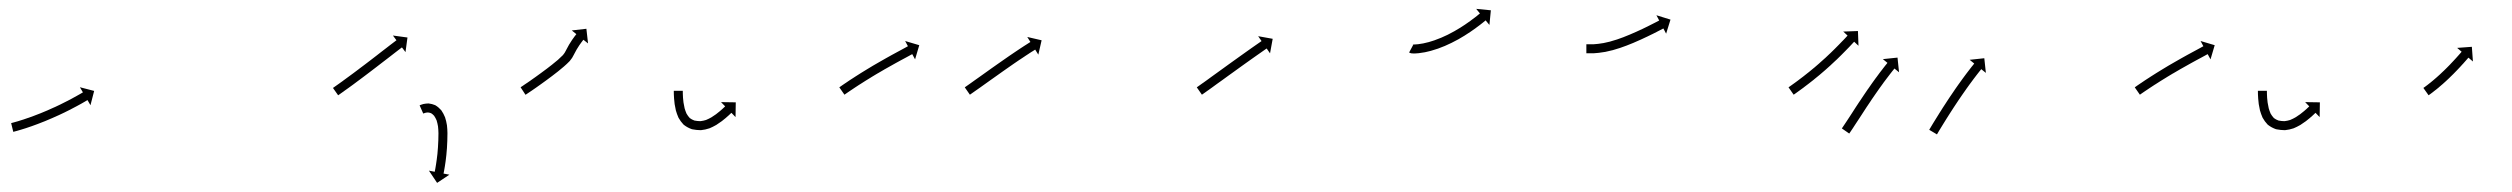

<svg xmlns="http://www.w3.org/2000/svg" viewBox="-20 -279 5586 427"><path d="M6.6 -5.7C6 -5.5 5.4 -5.4 4.8 -5.2L9.5 14.2C10.1 14 10.8 13.9 11.5 13.7C11.5 13.7 11.5 13.7 11.5 13.7C11.5 13.7 11.5 13.7 11.5 13.7C13.4 13.2 15.2 12.7 17.1 12.2C17.1 12.2 17.1 12.2 17.1 12.2C17.2 12.2 17.2 12.2 17.2 12.2C20 11.4 22.9 10.6 25.7 9.7C25.7 9.7 25.7 9.7 25.7 9.7C25.8 9.7 25.8 9.7 25.8 9.7C29.4 8.6 33.1 7.5 36.7 6.3C36.7 6.3 36.8 6.3 36.8 6.3C36.8 6.3 36.8 6.3 36.8 6.3C41.1 4.9 45.4 3.4 49.7 1.9C49.7 1.9 49.7 1.9 49.7 1.9C49.7 1.9 49.8 1.9 49.8 1.9C54.5 0.2 59.2 -1.5 64 -3.3C64 -3.3 64 -3.3 64 -3.3C64 -3.3 64 -3.3 64 -3.3C69.1 -5.2 74.1 -7.2 79.1 -9.2C79.1 -9.2 79.1 -9.2 79.1 -9.2C79.1 -9.2 79.2 -9.2 79.2 -9.2C84.3 -11.3 89.4 -13.5 94.5 -15.7C94.5 -15.7 94.6 -15.7 94.6 -15.7C94.6 -15.7 94.6 -15.7 94.6 -15.7C99.7 -17.9 104.8 -20.2 109.8 -22.5C109.8 -22.5 109.9 -22.5 109.9 -22.5C109.9 -22.5 109.9 -22.5 109.9 -22.5C114.8 -24.8 119.7 -27.1 124.5 -29.4C124.5 -29.4 124.5 -29.5 124.5 -29.5C124.5 -29.5 124.6 -29.5 124.6 -29.5C129.1 -31.7 133.6 -34 138.1 -36.2C138.1 -36.2 138.1 -36.3 138.1 -36.3C138.1 -36.3 138.1 -36.3 138.1 -36.3C142.1 -38.4 146.1 -40.5 150.1 -42.6C150.1 -42.6 150.1 -42.6 150.1 -42.6C150.1 -42.6 150.1 -42.6 150.1 -42.6C153.5 -44.4 156.8 -46.3 160.2 -48.1C160.2 -48.1 160.2 -48.1 160.2 -48.1C160.2 -48.1 160.2 -48.1 160.2 -48.1C162.8 -49.6 165.3 -51 167.9 -52.5L167.9 -52.5L167.9 -52.5C169.5 -53.5 171.2 -54.4 172.8 -55.4L172.8 -55.4L172.8 -55.4C173.4 -55.7 174 -56 174.6 -56.4L181.2 -45L189.4 -76.8L157.7 -85L164.4 -73.6C163.8 -73.3 163.3 -72.9 162.7 -72.6L162.7 -72.6L162.7 -72.6C161.1 -71.7 159.5 -70.8 157.9 -69.8L157.9 -69.8L157.9 -69.8C155.4 -68.4 152.9 -67 150.4 -65.6C150.4 -65.6 150.4 -65.6 150.4 -65.6C150.4 -65.6 150.4 -65.6 150.4 -65.6C147.2 -63.8 143.9 -62 140.6 -60.2C140.6 -60.2 140.6 -60.2 140.6 -60.2C140.6 -60.2 140.7 -60.2 140.7 -60.2C136.8 -58.1 132.8 -56.1 128.9 -54C128.9 -54 128.9 -54 128.9 -54C129 -54.1 129 -54.1 129 -54.1C124.6 -51.8 120.1 -49.6 115.7 -47.4C115.7 -47.4 115.7 -47.4 115.7 -47.4C115.8 -47.4 115.8 -47.4 115.8 -47.4C111 -45.1 106.3 -42.9 101.5 -40.6C101.5 -40.6 101.5 -40.7 101.5 -40.7C101.5 -40.7 101.5 -40.7 101.5 -40.7C96.6 -38.4 91.6 -36.2 86.6 -34C86.6 -34 86.6 -34 86.6 -34C86.6 -34 86.7 -34 86.7 -34C81.7 -31.9 76.6 -29.8 71.6 -27.7C71.6 -27.7 71.6 -27.7 71.6 -27.7C71.6 -27.7 71.7 -27.7 71.7 -27.7C66.8 -25.8 61.8 -23.9 56.9 -22C56.9 -22 56.9 -22 56.9 -22C57 -22 57 -22 57 -22C52.4 -20.3 47.7 -18.6 43.1 -16.9C43.1 -16.9 43.1 -16.9 43.1 -17C43.1 -17 43.1 -17 43.1 -17C39 -15.5 34.8 -14.1 30.6 -12.7C30.6 -12.7 30.6 -12.7 30.6 -12.7C30.6 -12.7 30.7 -12.8 30.7 -12.8C27.1 -11.6 23.5 -10.5 20 -9.4C20 -9.4 20 -9.4 20 -9.4C20 -9.4 20 -9.4 20 -9.4C17.3 -8.6 14.6 -7.8 11.8 -7.1C11.8 -7.1 11.8 -7.1 11.8 -7.1C11.8 -7.1 11.9 -7.1 11.9 -7.1C10.1 -6.6 8.3 -6.1 6.6 -5.7C6.6 -5.7 6.6 -5.7 6.6 -5.7C6.6 -5.7 6.6 -5.7 6.6 -5.7Z M722.2 -84.6C721.6 -84.2 721.1 -83.8 720.5 -83.4L732 -67.1C732.6 -67.4 733.1 -67.8 733.7 -68.2C735.2 -69.3 736.7 -70.4 738.3 -71.5L738.3 -71.5L738.3 -71.5C740.7 -73.2 743.1 -74.9 745.4 -76.5L745.4 -76.6L745.4 -76.6C748.5 -78.8 751.6 -81 754.7 -83.2L754.7 -83.2L754.7 -83.2C758.3 -85.8 761.9 -88.5 765.6 -91.1L765.6 -91.1L765.6 -91.1C769.6 -94.1 773.6 -97.1 777.6 -100.1L777.6 -100.1L777.7 -100.1C781.9 -103.3 786.2 -106.5 790.5 -109.7L790.5 -109.7L790.5 -109.7C794.9 -113 799.3 -116.3 803.7 -119.7L803.7 -119.7L803.7 -119.7C808.1 -123 812.5 -126.4 816.8 -129.7L816.8 -129.7L816.8 -129.7C821.1 -133 825.3 -136.2 829.5 -139.5C833.5 -142.5 837.4 -145.6 841.4 -148.6C844.9 -151.4 848.4 -154.1 852 -156.8C855 -159.1 857.9 -161.4 860.9 -163.7C863.2 -165.5 865.5 -167.3 867.8 -169C869.3 -170.2 870.8 -171.3 872.3 -172.4C872.8 -172.8 873.3 -173.2 873.9 -173.6L881.8 -163.1L886.2 -195.6L853.8 -200L861.7 -189.5C861.2 -189.1 860.7 -188.7 860.2 -188.3C858.7 -187.2 857.2 -186 855.7 -184.9C853.4 -183.1 851 -181.4 848.7 -179.6C845.7 -177.3 842.7 -175 839.8 -172.7C836.2 -169.9 832.7 -167.2 829.1 -164.5C825.2 -161.4 821.3 -158.4 817.3 -155.3C813.1 -152.1 808.9 -148.8 804.7 -145.6L804.7 -145.6L804.7 -145.6C800.3 -142.3 795.9 -138.9 791.6 -135.6L791.6 -135.6L791.6 -135.6C787.2 -132.3 782.8 -129 778.4 -125.7L778.5 -125.7L778.5 -125.7C774.2 -122.5 770 -119.3 765.7 -116.1L765.7 -116.1L765.7 -116.1C761.7 -113.2 757.7 -110.2 753.7 -107.3L753.7 -107.3L753.7 -107.3C750.1 -104.6 746.6 -102 742.9 -99.4L743 -99.4L743 -99.4C739.9 -97.2 736.9 -95 733.8 -92.8L733.8 -92.8L733.8 -92.8C731.5 -91.1 729.1 -89.5 726.7 -87.8L726.7 -87.8L726.7 -87.8C725.2 -86.7 723.7 -85.7 722.2 -84.6ZM915.1 -45.5C914.5 -45.3 913.8 -45 913.2 -44.7L921.3 -26.4C921.8 -26.6 922.4 -26.9 922.9 -27.1C922.9 -27.1 922.8 -27.1 922.8 -27.1C922.7 -27 922.6 -27 922.6 -27C924 -27.5 925.5 -28 927 -28.4C927 -28.4 926.8 -28.4 926.6 -28.3C926.4 -28.3 926.3 -28.2 926.3 -28.2C928.5 -28.7 930.7 -28.9 932.9 -28.9C932.9 -28.9 932.6 -28.9 932.3 -28.9C932 -28.9 931.7 -28.9 931.7 -28.9C934.4 -28.7 937.1 -27.9 939.6 -26.9C939.7 -26.8 939.3 -27 938.9 -27.2C938.6 -27.4 938.2 -27.6 938.3 -27.6C941.2 -25.8 943.7 -23.5 946 -21C946 -21 945.8 -21.2 945.6 -21.5C945.4 -21.7 945.2 -22 945.2 -22C947.6 -18.5 949.5 -14.7 951.2 -10.9C951.2 -10.9 951.1 -11 951 -11.3C950.9 -11.5 950.9 -11.7 950.9 -11.7C952.3 -7 953.4 -2.3 954.2 2.4C954.2 2.4 954.2 2.3 954.2 2.1C954.2 2 954.1 1.9 954.1 1.9C954.7 7 955 12.2 955.1 17.3C955.1 17.3 955.1 17.3 955.1 17.2C955.1 17.1 955.1 17.1 955.1 17.1C955.1 22.5 955 27.9 954.8 33.3C954.8 33.3 954.8 33.3 954.8 33.3C954.8 33.3 954.8 33.2 954.8 33.2C954.6 38.5 954.3 43.7 954 48.9C954 48.9 954 48.9 954 48.9C954 48.9 954 48.8 954 48.8C953.6 53.7 953.2 58.6 952.8 63.5C952.8 63.5 952.8 63.5 952.8 63.4C952.8 63.4 952.8 63.4 952.8 63.4C952.3 67.8 951.8 72.1 951.2 76.5C951.2 76.5 951.2 76.5 951.2 76.4C951.2 76.4 951.2 76.4 951.2 76.4C950.7 80.1 950.2 83.7 949.6 87.4C949.6 87.4 949.6 87.4 949.6 87.4C949.6 87.3 949.6 87.3 949.6 87.3C949.2 90.1 948.7 93 948.2 95.8C948.2 95.8 948.2 95.8 948.2 95.8C948.2 95.7 948.2 95.7 948.2 95.7C947.9 97.5 947.5 99.3 947.2 101.1L947.2 101.1L947.2 101.1C947.1 101.8 946.9 102.4 946.8 103L933.9 100.5L952.1 127.7L979.4 109.5L966.4 107C966.6 106.3 966.7 105.6 966.8 105L966.8 105L966.8 105C967.2 103.1 967.5 101.2 967.9 99.4C967.9 99.4 967.9 99.3 967.9 99.3C967.9 99.3 967.9 99.3 967.9 99.3C968.4 96.4 968.9 93.5 969.4 90.6C969.4 90.6 969.4 90.5 969.4 90.5C969.4 90.5 969.4 90.5 969.4 90.5C970 86.7 970.5 82.9 971.1 79.1C971.1 79.1 971.1 79.1 971.1 79.1C971.1 79 971.1 79 971.1 79C971.6 74.5 972.2 70 972.7 65.5C972.7 65.5 972.7 65.5 972.7 65.5C972.7 65.5 972.7 65.4 972.7 65.4C973.1 60.4 973.6 55.4 974 50.3C974 50.3 974 50.3 974 50.3C974 50.2 974 50.2 974 50.2C974.3 44.8 974.6 39.4 974.8 34C974.8 34 974.8 34 974.8 34C974.8 34 974.8 33.9 974.8 33.9C975 28.4 975.1 22.8 975.1 17.2C975.1 17.2 975.1 17.2 975.1 17.1C975.1 17 975.1 17 975.1 17C975 11.2 974.7 5.4 974 -0.4C974 -0.4 974 -0.5 974 -0.6C974 -0.8 973.9 -0.9 973.9 -0.9C973 -6.6 971.7 -12.2 969.9 -17.7C969.9 -17.7 969.9 -17.9 969.8 -18.1C969.7 -18.3 969.6 -18.5 969.6 -18.5C967.5 -23.7 964.9 -28.7 961.7 -33.3C961.7 -33.3 961.5 -33.6 961.3 -33.8C961.1 -34.1 960.9 -34.3 960.9 -34.3C957.3 -38.3 953.2 -41.9 948.7 -44.6C948.6 -44.6 948.3 -44.8 948 -45C947.6 -45.2 947.3 -45.3 947.3 -45.3C943 -47.1 938.5 -48.3 933.9 -48.8C933.9 -48.8 933.6 -48.8 933.3 -48.9C933 -48.9 932.7 -48.9 932.7 -48.9C929.2 -48.8 925.7 -48.5 922.3 -47.8C922.3 -47.8 922.1 -47.8 921.9 -47.7C921.8 -47.7 921.6 -47.7 921.6 -47.7C919.5 -47.1 917.4 -46.4 915.4 -45.7C915.4 -45.7 915.3 -45.6 915.3 -45.6C915.2 -45.6 915.1 -45.5 915.1 -45.5Z M1139.4 -86C1138.9 -85.7 1138.3 -85.3 1137.8 -84.9L1148.7 -68.2C1149.3 -68.6 1149.9 -68.9 1150.4 -69.3L1150.4 -69.3L1150.4 -69.3C1152 -70.4 1153.6 -71.4 1155.2 -72.5L1155.2 -72.5L1155.2 -72.5C1157.6 -74.1 1160.1 -75.8 1162.5 -77.4L1162.5 -77.4L1162.5 -77.4C1165.6 -79.6 1168.8 -81.8 1171.9 -83.9L1171.9 -83.9L1171.9 -83.9C1175.6 -86.5 1179.2 -89.1 1182.9 -91.7L1182.9 -91.7L1182.9 -91.7C1187 -94.6 1191.1 -97.6 1195.1 -100.5L1195.1 -100.5L1195.2 -100.6C1199.5 -103.7 1203.8 -107 1208.1 -110.2C1208.1 -110.2 1208.1 -110.2 1208.1 -110.2C1208.1 -110.2 1208.1 -110.2 1208.1 -110.2C1212.6 -113.6 1216.9 -117 1221.3 -120.4C1221.3 -120.4 1221.3 -120.5 1221.4 -120.5C1221.4 -120.5 1221.4 -120.5 1221.4 -120.5C1225.8 -124 1230.1 -127.6 1234.3 -131.2C1234.3 -131.2 1234.4 -131.3 1234.4 -131.3C1234.4 -131.3 1234.5 -131.4 1234.5 -131.4C1238.7 -135 1242.7 -138.8 1246.6 -142.8C1246.6 -142.8 1246.7 -142.9 1246.9 -143.1C1247 -143.2 1247.1 -143.3 1247.1 -143.3C1251 -147.8 1254.2 -152.8 1256.7 -158.2C1256.7 -158.2 1256.6 -158.2 1256.6 -158.1C1256.6 -158 1256.5 -157.9 1256.5 -157.9C1258.5 -161.8 1260.5 -165.5 1262.6 -169.2C1262.6 -169.2 1262.6 -169.2 1262.6 -169.1C1262.5 -169.1 1262.5 -169 1262.5 -169C1264.4 -172.1 1266.3 -175.2 1268.3 -178.2C1268.3 -178.2 1268.3 -178.2 1268.3 -178.1C1268.2 -178.1 1268.2 -178.1 1268.2 -178.1C1269.8 -180.4 1271.4 -182.7 1273.1 -184.9C1273.1 -184.9 1273.1 -184.9 1273 -184.9C1273 -184.9 1273 -184.8 1273 -184.8C1274.1 -186.3 1275.2 -187.7 1276.3 -189.1C1276.3 -189.1 1276.3 -189.1 1276.3 -189.1C1276.3 -189.1 1276.3 -189.1 1276.3 -189.1C1276.7 -189.6 1277.1 -190.1 1277.5 -190.6L1287.8 -182.4L1284.1 -215L1251.6 -211.3L1261.8 -203.1C1261.4 -202.6 1261 -202 1260.6 -201.5C1260.6 -201.5 1260.6 -201.5 1260.6 -201.5C1260.6 -201.5 1260.6 -201.5 1260.6 -201.5C1259.4 -199.9 1258.2 -198.4 1257 -196.9C1257 -196.9 1257 -196.8 1257 -196.8C1257 -196.8 1257 -196.8 1257 -196.8C1255.2 -194.3 1253.5 -191.9 1251.7 -189.4C1251.7 -189.4 1251.7 -189.4 1251.7 -189.3C1251.7 -189.3 1251.7 -189.3 1251.7 -189.3C1249.5 -186 1247.4 -182.7 1245.4 -179.4C1245.4 -179.4 1245.4 -179.3 1245.3 -179.3C1245.3 -179.2 1245.3 -179.2 1245.3 -179.2C1243 -175.2 1240.8 -171.1 1238.7 -167C1238.7 -167 1238.7 -166.9 1238.6 -166.8C1238.6 -166.7 1238.6 -166.7 1238.6 -166.7C1236.8 -163 1234.6 -159.5 1231.9 -156.4C1231.9 -156.4 1232.1 -156.5 1232.2 -156.6C1232.3 -156.7 1232.4 -156.9 1232.4 -156.9C1228.8 -153.2 1225 -149.7 1221.2 -146.3C1221.2 -146.3 1221.3 -146.3 1221.3 -146.4C1221.3 -146.4 1221.4 -146.4 1221.4 -146.4C1217.2 -142.9 1213.1 -139.5 1208.8 -136.1C1208.8 -136.1 1208.9 -136.1 1208.9 -136.1C1208.9 -136.1 1208.9 -136.1 1208.9 -136.1C1204.6 -132.8 1200.3 -129.4 1196 -126.1C1196 -126.1 1196 -126.1 1196 -126.1C1196 -126.1 1196.1 -126.2 1196.1 -126.2C1191.8 -123 1187.6 -119.8 1183.3 -116.7L1183.3 -116.7L1183.3 -116.7C1179.3 -113.8 1175.3 -110.9 1171.3 -108L1171.3 -108L1171.3 -108C1167.7 -105.4 1164.1 -102.9 1160.4 -100.3L1160.4 -100.3L1160.5 -100.3C1157.4 -98.2 1154.3 -96.1 1151.2 -93.9L1151.2 -93.9L1151.2 -94C1148.8 -92.3 1146.4 -90.7 1144 -89.1L1144 -89.1L1144.1 -89.1C1142.5 -88.1 1141 -87 1139.4 -86L1139.4 -86Z M1498.5 -75.1C1498.5 -75.7 1498.5 -76.4 1498.5 -77L1478.5 -77C1478.5 -76.3 1478.5 -75.6 1478.5 -75C1478.5 -75 1478.5 -74.9 1478.5 -74.9C1478.5 -74.9 1478.5 -74.9 1478.5 -74.9C1478.5 -73 1478.6 -71.1 1478.6 -69.1C1478.6 -69.1 1478.6 -69.1 1478.6 -69.1C1478.6 -69.1 1478.6 -69 1478.6 -69C1478.7 -66 1478.9 -63 1479.1 -60C1479.1 -60 1479.1 -60 1479.1 -59.9C1479.1 -59.9 1479.1 -59.9 1479.1 -59.9C1479.4 -55.9 1479.8 -52 1480.3 -48.1C1480.3 -48.1 1480.3 -48.1 1480.3 -48C1480.3 -47.9 1480.3 -47.8 1480.3 -47.8C1481 -43.2 1481.9 -38.5 1483 -33.9C1483 -33.9 1483 -33.8 1483 -33.7C1483.1 -33.5 1483.1 -33.4 1483.1 -33.4C1484.6 -28.2 1486.4 -23 1488.6 -18C1488.6 -18 1488.7 -17.8 1488.8 -17.6C1488.9 -17.4 1489 -17.1 1489 -17.1C1492 -11.7 1495.7 -6.6 1500 -2.1C1500 -2.1 1500.3 -1.8 1500.6 -1.6C1500.9 -1.3 1501.1 -1.1 1501.2 -1.1C1506.4 3 1512.4 6.1 1518.6 8.3C1518.6 8.3 1519 8.4 1519.3 8.4C1519.6 8.5 1519.9 8.6 1519.9 8.6C1526 9.8 1532.1 10.4 1538.3 10.5C1538.3 10.5 1538.6 10.5 1538.9 10.4C1539.1 10.4 1539.4 10.4 1539.4 10.4C1545.5 9.8 1551.5 8.5 1557.3 6.5C1557.3 6.5 1557.4 6.5 1557.6 6.4C1557.8 6.3 1558 6.3 1558 6.3C1563 4.2 1567.8 1.8 1572.5 -0.9C1572.5 -0.9 1572.6 -1 1572.7 -1C1572.8 -1.1 1572.9 -1.1 1572.9 -1.1C1576.9 -3.6 1580.8 -6.3 1584.6 -9.1C1584.6 -9.1 1584.6 -9.1 1584.7 -9.1C1584.7 -9.2 1584.8 -9.2 1584.8 -9.2C1587.9 -11.6 1591 -14.1 1594 -16.6C1594 -16.6 1594 -16.6 1594 -16.6C1594.1 -16.6 1594.1 -16.7 1594.1 -16.7C1596.4 -18.6 1598.6 -20.6 1600.8 -22.6C1600.8 -22.6 1600.9 -22.7 1600.9 -22.7C1600.9 -22.7 1600.9 -22.7 1600.9 -22.7C1602.3 -24 1603.7 -25.3 1605.1 -26.7L1605.1 -26.7L1605.1 -26.7C1605.6 -27.2 1606.1 -27.6 1606.6 -28.1L1615.8 -18.6L1616.3 -51.4L1583.5 -51.9L1592.7 -42.5C1592.2 -42 1591.7 -41.5 1591.3 -41.1L1591.3 -41.1L1591.3 -41.1C1590 -39.9 1588.6 -38.6 1587.3 -37.4C1587.3 -37.4 1587.3 -37.4 1587.3 -37.4C1587.4 -37.4 1587.4 -37.4 1587.4 -37.4C1585.3 -35.5 1583.2 -33.7 1581 -31.8C1581 -31.8 1581 -31.8 1581.1 -31.9C1581.1 -31.9 1581.1 -31.9 1581.1 -31.9C1578.3 -29.6 1575.5 -27.3 1572.6 -25.1C1572.6 -25.1 1572.7 -25.1 1572.7 -25.1C1572.8 -25.2 1572.8 -25.2 1572.8 -25.2C1569.4 -22.7 1565.8 -20.3 1562.2 -18.1C1562.2 -18.1 1562.3 -18.1 1562.4 -18.2C1562.5 -18.2 1562.6 -18.3 1562.6 -18.3C1558.6 -16 1554.5 -14 1550.2 -12.2C1550.2 -12.2 1550.4 -12.2 1550.6 -12.3C1550.8 -12.4 1551 -12.4 1551 -12.4C1546.5 -11 1542 -10 1537.4 -9.5C1537.3 -9.5 1537.6 -9.5 1537.9 -9.5C1538.2 -9.5 1538.5 -9.5 1538.5 -9.5C1533.6 -9.6 1528.7 -10 1523.8 -11C1523.8 -11 1524.1 -10.9 1524.5 -10.8C1524.8 -10.7 1525.1 -10.6 1525.1 -10.6C1520.9 -12.1 1516.9 -14.2 1513.3 -16.9C1513.3 -16.9 1513.6 -16.7 1513.9 -16.4C1514.2 -16.1 1514.5 -15.9 1514.5 -15.9C1511.4 -19.2 1508.7 -22.9 1506.5 -26.8C1506.5 -26.8 1506.6 -26.6 1506.7 -26.4C1506.8 -26.2 1506.9 -26 1506.9 -26C1505.1 -30.2 1503.6 -34.5 1502.3 -38.9C1502.3 -38.9 1502.4 -38.7 1502.4 -38.6C1502.4 -38.5 1502.5 -38.4 1502.5 -38.4C1501.5 -42.5 1500.7 -46.7 1500.1 -50.9C1500.1 -50.9 1500.1 -50.8 1500.1 -50.7C1500.1 -50.6 1500.1 -50.6 1500.1 -50.6C1499.7 -54.2 1499.3 -57.8 1499 -61.4C1499 -61.4 1499 -61.4 1499 -61.3C1499 -61.3 1499 -61.3 1499 -61.3C1498.8 -64.1 1498.7 -66.9 1498.6 -69.7C1498.6 -69.7 1498.6 -69.7 1498.6 -69.7C1498.6 -69.6 1498.6 -69.6 1498.6 -69.6C1498.6 -71.4 1498.5 -73.3 1498.5 -75.1C1498.5 -75.1 1498.5 -75.1 1498.5 -75.1C1498.5 -75.1 1498.5 -75.1 1498.5 -75.1Z M1848.2 -85.9C1847.7 -85.6 1847.1 -85.2 1846.6 -84.8L1858 -68.4C1858.5 -68.8 1859.1 -69.1 1859.6 -69.5L1859.6 -69.5L1859.6 -69.5C1861.1 -70.6 1862.7 -71.6 1864.2 -72.7L1864.2 -72.7L1864.2 -72.7C1866.6 -74.3 1869 -75.9 1871.4 -77.6L1871.3 -77.6L1871.3 -77.5C1874.4 -79.6 1877.6 -81.7 1880.7 -83.8L1880.7 -83.8L1880.7 -83.8C1884.4 -86.2 1888.1 -88.6 1891.8 -91.1L1891.8 -91L1891.8 -91C1895.9 -93.7 1900.1 -96.4 1904.3 -99L1904.3 -99L1904.3 -99C1908.8 -101.8 1913.3 -104.6 1917.8 -107.3L1917.8 -107.3L1917.7 -107.3C1922.4 -110.2 1927.1 -113 1931.8 -115.8L1931.8 -115.7L1931.8 -115.7C1936.5 -118.5 1941.2 -121.3 1946 -124L1946 -124L1945.9 -124C1950.5 -126.6 1955.2 -129.2 1959.8 -131.8L1959.8 -131.8L1959.8 -131.8C1964.1 -134.3 1968.4 -136.7 1972.8 -139.1L1972.8 -139.1L1972.8 -139.1C1976.7 -141.2 1980.6 -143.3 1984.5 -145.5L1984.5 -145.5L1984.5 -145.5C1987.8 -147.3 1991.1 -149.1 1994.4 -150.8C1997 -152.2 1999.5 -153.6 2002.1 -155C2003.7 -155.9 2005.4 -156.8 2007 -157.7C2007.6 -158 2008.2 -158.3 2008.8 -158.6L2015.1 -147L2024.4 -178.5L1993 -187.8L1999.2 -176.2C1998.7 -175.9 1998.1 -175.6 1997.5 -175.3C1995.9 -174.4 1994.2 -173.5 1992.6 -172.6C1990 -171.2 1987.4 -169.8 1984.9 -168.4C1981.6 -166.6 1978.2 -164.8 1974.9 -163L1974.9 -163L1974.9 -163C1971 -160.9 1967.1 -158.7 1963.1 -156.6L1963.1 -156.6L1963.1 -156.6C1958.7 -154.2 1954.4 -151.7 1950 -149.3L1950 -149.3L1950 -149.3C1945.3 -146.6 1940.7 -144 1936 -141.3L1936 -141.3L1936 -141.3C1931.2 -138.6 1926.4 -135.8 1921.6 -133L1921.6 -133L1921.6 -133C1916.9 -130.1 1912.1 -127.3 1907.4 -124.4L1907.4 -124.4L1907.4 -124.4C1902.8 -121.6 1898.2 -118.8 1893.7 -116L1893.7 -115.9L1893.6 -115.9C1889.4 -113.3 1885.2 -110.6 1881 -107.9L1880.9 -107.9L1880.9 -107.8C1877.2 -105.4 1873.4 -102.9 1869.6 -100.5L1869.6 -100.5L1869.6 -100.5C1866.5 -98.4 1863.3 -96.2 1860.2 -94.1L1860.1 -94.1L1860.1 -94.1C1857.7 -92.5 1855.3 -90.8 1852.9 -89.2L1852.9 -89.2L1852.9 -89.2C1851.3 -88.1 1849.8 -87 1848.2 -85.9L1848.2 -85.9Z M2127.2 -85.9C2126.6 -85.5 2126.1 -85.2 2125.6 -84.8L2137 -68.4C2137.6 -68.8 2138.1 -69.1 2138.6 -69.5C2140.2 -70.6 2141.7 -71.7 2143.3 -72.8C2145.7 -74.4 2148 -76.1 2150.4 -77.8C2153.5 -80 2156.6 -82.2 2159.7 -84.3C2163.3 -86.9 2167 -89.5 2170.6 -92.1C2174.7 -95 2178.8 -97.9 2182.8 -100.8C2187.2 -103.9 2191.5 -107 2195.8 -110C2200.3 -113.2 2204.8 -116.4 2209.3 -119.6L2209.3 -119.6L2209.3 -119.6C2213.8 -122.7 2218.2 -125.9 2222.7 -129L2222.7 -129L2222.7 -129C2227.1 -132.1 2231.5 -135.1 2235.8 -138.1L2235.8 -138.1L2235.8 -138.1C2239.9 -140.9 2244 -143.7 2248.1 -146.5L2248.1 -146.5L2248.1 -146.4C2251.8 -148.9 2255.5 -151.4 2259.2 -153.8L2259.2 -153.8L2259.1 -153.8C2262.3 -155.9 2265.4 -157.9 2268.6 -160L2268.5 -160L2268.5 -160C2271 -161.5 2273.4 -163.1 2275.8 -164.7L2275.8 -164.6L2275.8 -164.6C2277.4 -165.6 2279 -166.6 2280.5 -167.6L2280.5 -167.6L2280.5 -167.6C2281.1 -168 2281.6 -168.3 2282.2 -168.7L2289.2 -157.5L2296.5 -189.4L2264.6 -196.8L2271.6 -185.6C2271 -185.3 2270.5 -184.9 2269.9 -184.6L2269.9 -184.6L2269.9 -184.6C2268.3 -183.6 2266.7 -182.5 2265.1 -181.5L2265.1 -181.5L2265.1 -181.5C2262.6 -179.9 2260.2 -178.4 2257.7 -176.8L2257.7 -176.8L2257.7 -176.8C2254.5 -174.7 2251.3 -172.6 2248.1 -170.5L2248.1 -170.5L2248.1 -170.5C2244.4 -168 2240.7 -165.5 2236.9 -163L2236.9 -163L2236.9 -163C2232.8 -160.2 2228.6 -157.4 2224.5 -154.6L2224.5 -154.6L2224.5 -154.6C2220.1 -151.5 2215.7 -148.5 2211.3 -145.4L2211.3 -145.4L2211.3 -145.4C2206.8 -142.3 2202.3 -139.1 2197.7 -135.9L2197.7 -135.9L2197.7 -135.9C2193.2 -132.7 2188.7 -129.5 2184.2 -126.4C2179.9 -123.3 2175.6 -120.2 2171.2 -117.1C2167.2 -114.2 2163.1 -111.3 2159 -108.4C2155.4 -105.8 2151.8 -103.2 2148.1 -100.7C2145.1 -98.5 2142 -96.3 2138.9 -94.1C2136.5 -92.5 2134.2 -90.8 2131.8 -89.1C2130.3 -88.1 2128.7 -87 2127.2 -85.9Z M2643.2 -85.9C2642.7 -85.6 2642.1 -85.2 2641.6 -84.8L2653 -68.4C2653.5 -68.8 2654.1 -69.1 2654.6 -69.5L2654.6 -69.5L2654.6 -69.5C2656.2 -70.6 2657.7 -71.7 2659.3 -72.8L2659.3 -72.8L2659.3 -72.8C2661.7 -74.5 2664.1 -76.2 2666.4 -77.9L2666.4 -77.9L2666.5 -77.9C2669.5 -80.1 2672.6 -82.3 2675.7 -84.5C2679.3 -87.1 2682.9 -89.7 2686.5 -92.4C2690.6 -95.3 2694.6 -98.2 2698.7 -101.1C2703 -104.3 2707.3 -107.4 2711.6 -110.5C2716.1 -113.7 2720.5 -116.9 2725 -120.1C2729.4 -123.4 2733.9 -126.6 2738.4 -129.8C2742.7 -132.9 2747 -136 2751.4 -139.1C2755.4 -141.9 2759.5 -144.8 2763.5 -147.7C2767.1 -150.3 2770.8 -152.9 2774.4 -155.4C2777.5 -157.6 2780.6 -159.8 2783.7 -161.9C2786 -163.6 2788.4 -165.2 2790.8 -166.9C2792.3 -168 2793.9 -169 2795.4 -170.1C2795.9 -170.5 2796.5 -170.9 2797 -171.2L2804.5 -160.4L2810.4 -192.7L2778.1 -198.5L2785.6 -187.7C2785.1 -187.3 2784.5 -186.9 2784 -186.5C2782.4 -185.5 2780.9 -184.4 2779.4 -183.3C2777 -181.6 2774.6 -180 2772.2 -178.3C2769.1 -176.1 2766 -174 2762.9 -171.8C2759.2 -169.2 2755.6 -166.6 2751.9 -164C2747.9 -161.1 2743.8 -158.2 2739.7 -155.3C2735.4 -152.2 2731.1 -149.1 2726.7 -146C2722.2 -142.8 2717.8 -139.6 2713.3 -136.4C2708.8 -133.2 2704.4 -129.9 2699.9 -126.7C2695.6 -123.6 2691.3 -120.5 2686.9 -117.3C2682.9 -114.4 2678.9 -111.5 2674.8 -108.6C2671.2 -106 2667.6 -103.3 2664 -100.7C2660.9 -98.5 2657.9 -96.3 2654.8 -94.1L2654.8 -94.2L2654.8 -94.2C2652.5 -92.5 2650.1 -90.8 2647.7 -89.1L2647.7 -89.1L2647.7 -89.1C2646.2 -88.1 2644.7 -87 2643.2 -85.9L2643.2 -85.9Z M3122 -180.1C3121.5 -180.2 3123.6 -179.6 3123.2 -179.8L3113.8 -162.2C3115.5 -161.3 3117.7 -160.5 3119.9 -160.2C3119.9 -160.2 3120 -160.2 3120.1 -160.2C3120.2 -160.2 3120.4 -160.2 3120.4 -160.2C3122.5 -160.1 3124.6 -160.1 3126.7 -160.1C3126.7 -160.1 3126.8 -160.1 3126.9 -160.1C3126.9 -160.1 3127 -160.1 3127 -160.1C3130.1 -160.3 3133.2 -160.5 3136.3 -160.8C3136.3 -160.8 3136.4 -160.8 3136.5 -160.8C3136.5 -160.9 3136.6 -160.9 3136.6 -160.9C3140.5 -161.4 3144.4 -162 3148.3 -162.7C3148.3 -162.7 3148.4 -162.7 3148.4 -162.7C3148.5 -162.7 3148.6 -162.7 3148.6 -162.7C3153.1 -163.7 3157.6 -164.8 3162.1 -165.9C3162.1 -165.9 3162.2 -165.9 3162.2 -166C3162.3 -166 3162.4 -166 3162.4 -166C3167.3 -167.4 3172.2 -168.9 3177.1 -170.6C3177.1 -170.6 3177.2 -170.6 3177.2 -170.6C3177.3 -170.6 3177.3 -170.6 3177.3 -170.6C3182.5 -172.5 3187.6 -174.5 3192.7 -176.6C3192.7 -176.6 3192.7 -176.6 3192.7 -176.6C3192.8 -176.6 3192.8 -176.6 3192.8 -176.6C3198 -178.9 3203.1 -181.2 3208.2 -183.7C3208.2 -183.7 3208.3 -183.7 3208.3 -183.7C3208.4 -183.8 3208.4 -183.8 3208.4 -183.8C3213.4 -186.3 3218.4 -188.9 3223.3 -191.6C3223.3 -191.6 3223.4 -191.7 3223.4 -191.7C3223.4 -191.7 3223.5 -191.7 3223.5 -191.7C3228.2 -194.4 3232.9 -197.2 3237.5 -200C3237.5 -200 3237.6 -200 3237.6 -200.1C3237.6 -200.1 3237.6 -200.1 3237.6 -200.1C3241.9 -202.8 3246.2 -205.6 3250.4 -208.4C3250.4 -208.4 3250.4 -208.4 3250.5 -208.4C3250.5 -208.5 3250.5 -208.5 3250.5 -208.5C3254.3 -211 3258 -213.7 3261.7 -216.3C3261.7 -216.3 3261.7 -216.3 3261.7 -216.3C3261.7 -216.4 3261.7 -216.4 3261.7 -216.4C3264.8 -218.6 3267.9 -220.9 3271 -223.3C3271 -223.3 3271 -223.3 3271 -223.3C3271 -223.3 3271 -223.3 3271 -223.3C3273.4 -225.1 3275.7 -226.9 3278 -228.8C3278 -228.8 3278 -228.8 3278 -228.8C3278 -228.8 3278 -228.8 3278 -228.8C3279.5 -230 3281 -231.2 3282.5 -232.4L3282.5 -232.4L3282.5 -232.4C3283 -232.8 3283.5 -233.2 3284 -233.7L3292.4 -223.5L3295.6 -256.1L3263 -259.3L3271.3 -249.1C3270.8 -248.7 3270.3 -248.3 3269.8 -247.9L3269.8 -247.9L3269.8 -247.9C3268.4 -246.7 3267 -245.6 3265.5 -244.4C3265.5 -244.4 3265.5 -244.4 3265.5 -244.4C3265.6 -244.4 3265.6 -244.4 3265.6 -244.4C3263.3 -242.6 3261.1 -240.9 3258.8 -239.1C3258.8 -239.1 3258.8 -239.1 3258.8 -239.1C3258.8 -239.2 3258.8 -239.2 3258.8 -239.2C3255.9 -236.9 3252.9 -234.7 3249.9 -232.5C3249.9 -232.5 3249.9 -232.5 3249.9 -232.5C3250 -232.5 3250 -232.5 3250 -232.5C3246.4 -230 3242.8 -227.4 3239.2 -225C3239.2 -225 3239.2 -225 3239.2 -225C3239.3 -225 3239.3 -225 3239.3 -225C3235.2 -222.3 3231.1 -219.6 3227 -217C3227 -217 3227 -217 3227 -217C3227.1 -217.1 3227.1 -217.1 3227.1 -217.1C3222.6 -214.4 3218.1 -211.7 3213.6 -209.1C3213.6 -209.1 3213.6 -209.1 3213.6 -209.1C3213.7 -209.2 3213.7 -209.2 3213.7 -209.2C3209 -206.6 3204.2 -204.1 3199.4 -201.6C3199.4 -201.6 3199.4 -201.6 3199.5 -201.7C3199.5 -201.7 3199.6 -201.7 3199.6 -201.7C3194.7 -199.4 3189.8 -197.1 3184.9 -195C3184.9 -195 3184.9 -195 3185 -195C3185 -195 3185.1 -195.1 3185.1 -195.1C3180.3 -193.1 3175.4 -191.2 3170.5 -189.5C3170.5 -189.5 3170.6 -189.5 3170.6 -189.5C3170.7 -189.5 3170.7 -189.5 3170.7 -189.5C3166.1 -188 3161.5 -186.5 3156.9 -185.2C3156.9 -185.2 3156.9 -185.2 3157 -185.3C3157 -185.3 3157.1 -185.3 3157.1 -185.3C3152.9 -184.2 3148.7 -183.2 3144.5 -182.3C3144.5 -182.3 3144.6 -182.3 3144.6 -182.3C3144.7 -182.4 3144.7 -182.4 3144.7 -182.4C3141.2 -181.7 3137.6 -181.2 3134 -180.7C3134 -180.7 3134.1 -180.7 3134.2 -180.7C3134.2 -180.7 3134.3 -180.7 3134.3 -180.7C3131.6 -180.5 3128.9 -180.2 3126.1 -180.1C3126.1 -180.1 3126.2 -180.1 3126.3 -180.1C3126.3 -180.1 3126.4 -180.1 3126.4 -180.1C3124.8 -180.1 3123.1 -180.1 3121.4 -180.2C3121.4 -180.2 3121.6 -180.2 3121.7 -180.1C3121.8 -180.1 3122 -180.1 3122 -180.1Z M3510 -180.5C3509.3 -180.5 3508.7 -180.5 3508 -180.5V-160.5C3508.7 -160.5 3509.3 -160.5 3510 -160.5C3511.9 -160.5 3513.7 -160.5 3515.6 -160.5C3518.6 -160.5 3521.5 -160.5 3524.5 -160.5C3524.5 -160.5 3524.6 -160.5 3524.8 -160.5C3525 -160.6 3525.2 -160.6 3525.2 -160.6C3529 -160.9 3532.9 -161.2 3536.7 -161.6C3536.7 -161.6 3536.7 -161.6 3536.8 -161.6C3536.9 -161.7 3536.9 -161.7 3536.9 -161.7C3541.5 -162.2 3546.1 -162.9 3550.7 -163.7C3550.7 -163.7 3550.7 -163.8 3550.8 -163.8C3550.9 -163.8 3550.9 -163.8 3550.9 -163.8C3556 -164.8 3561 -166 3566 -167.3C3566 -167.3 3566.1 -167.3 3566.1 -167.3C3566.2 -167.3 3566.2 -167.3 3566.2 -167.3C3571.5 -168.8 3576.7 -170.4 3581.9 -172.1C3581.9 -172.1 3582 -172.1 3582 -172.1C3582.1 -172.1 3582.1 -172.1 3582.1 -172.1C3587.4 -173.9 3592.7 -175.8 3597.9 -177.8C3597.9 -177.8 3598 -177.8 3598 -177.8C3598 -177.9 3598.1 -177.9 3598.1 -177.9C3603.3 -179.9 3608.4 -182 3613.6 -184.1C3613.6 -184.1 3613.6 -184.1 3613.6 -184.2C3613.7 -184.2 3613.7 -184.2 3613.7 -184.2C3618.6 -186.3 3623.6 -188.5 3628.5 -190.7C3628.5 -190.7 3628.5 -190.7 3628.5 -190.7C3628.5 -190.7 3628.6 -190.7 3628.6 -190.7C3633.1 -192.8 3637.7 -194.9 3642.2 -197.1C3642.2 -197.1 3642.2 -197.1 3642.3 -197.1C3642.3 -197.1 3642.3 -197.1 3642.3 -197.1C3646.3 -199.1 3650.4 -201 3654.4 -203L3654.4 -203L3654.5 -203C3657.9 -204.7 3661.3 -206.4 3664.6 -208.1L3664.7 -208.2L3664.7 -208.2C3667.3 -209.5 3669.9 -210.8 3672.5 -212.2L3672.5 -212.2L3672.5 -212.2C3674.2 -213.1 3675.8 -213.9 3677.5 -214.8L3677.5 -214.8L3677.5 -214.8C3678.1 -215.1 3678.7 -215.4 3679.3 -215.7L3685.4 -204.1L3695.1 -235.4L3663.8 -245.1L3670 -233.4C3669.4 -233.1 3668.8 -232.8 3668.2 -232.5L3668.2 -232.5L3668.2 -232.5C3666.6 -231.7 3664.9 -230.8 3663.3 -229.9L3663.3 -229.9L3663.3 -229.9C3660.7 -228.6 3658.1 -227.3 3655.6 -226L3655.6 -226L3655.6 -226C3652.3 -224.3 3648.9 -222.6 3645.5 -220.9L3645.6 -220.9L3645.6 -220.9C3641.6 -219 3637.6 -217 3633.6 -215.1C3633.6 -215.1 3633.6 -215.1 3633.6 -215.1C3633.7 -215.1 3633.7 -215.1 3633.7 -215.1C3629.2 -213 3624.7 -210.9 3620.2 -208.9C3620.2 -208.9 3620.3 -208.9 3620.3 -208.9C3620.3 -208.9 3620.3 -208.9 3620.3 -208.9C3615.5 -206.8 3610.7 -204.6 3605.8 -202.6C3605.8 -202.6 3605.8 -202.6 3605.8 -202.6C3605.9 -202.6 3605.9 -202.6 3605.9 -202.6C3600.9 -200.5 3595.8 -198.5 3590.8 -196.5C3590.8 -196.5 3590.8 -196.5 3590.8 -196.5C3590.9 -196.5 3590.9 -196.5 3590.9 -196.5C3585.8 -194.6 3580.8 -192.8 3575.6 -191C3575.6 -191 3575.7 -191.1 3575.7 -191.1C3575.8 -191.1 3575.8 -191.1 3575.8 -191.1C3570.8 -189.5 3565.9 -188 3560.8 -186.6C3560.8 -186.6 3560.9 -186.6 3561 -186.6C3561 -186.6 3561.1 -186.6 3561.1 -186.6C3556.4 -185.4 3551.7 -184.4 3546.9 -183.4C3546.9 -183.4 3547 -183.4 3547.1 -183.4C3547.1 -183.4 3547.2 -183.4 3547.2 -183.4C3543 -182.7 3538.7 -182 3534.4 -181.5C3534.4 -181.5 3534.5 -181.5 3534.5 -181.5C3534.6 -181.5 3534.6 -181.5 3534.6 -181.5C3530.9 -181.1 3527.2 -180.8 3523.5 -180.5C3523.5 -180.5 3523.7 -180.5 3523.9 -180.5C3524.1 -180.5 3524.3 -180.5 3524.3 -180.5C3521.4 -180.5 3518.5 -180.5 3515.6 -180.5C3513.7 -180.5 3511.9 -180.5 3510 -180.5Z M3959.2 -85.9C3958.6 -85.5 3958.1 -85.2 3957.6 -84.8L3969 -68.4C3969.6 -68.8 3970.1 -69.2 3970.6 -69.5L3970.7 -69.5L3970.7 -69.5C3972.2 -70.6 3973.7 -71.7 3975.3 -72.8L3975.3 -72.8L3975.3 -72.8C3977.7 -74.5 3980.1 -76.2 3982.5 -78L3982.5 -78L3982.5 -78C3985.6 -80.2 3988.6 -82.5 3991.7 -84.7C3991.7 -84.7 3991.7 -84.8 3991.7 -84.8C3991.7 -84.8 3991.7 -84.8 3991.7 -84.8C3995.3 -87.5 3998.9 -90.2 4002.5 -93C4002.5 -93 4002.5 -93 4002.5 -93C4002.5 -93 4002.5 -93 4002.5 -93C4006.5 -96.1 4010.5 -99.2 4014.4 -102.3C4014.4 -102.3 4014.4 -102.4 4014.4 -102.4C4014.4 -102.4 4014.4 -102.4 4014.4 -102.4C4018.6 -105.8 4022.8 -109.2 4026.9 -112.6C4026.9 -112.6 4026.9 -112.6 4026.9 -112.7C4027 -112.7 4027 -112.7 4027 -112.7C4031.2 -116.3 4035.4 -119.9 4039.6 -123.5C4039.6 -123.5 4039.6 -123.5 4039.6 -123.6C4039.7 -123.6 4039.7 -123.6 4039.7 -123.6C4043.8 -127.3 4048 -131 4052.1 -134.7C4052.1 -134.7 4052.1 -134.7 4052.1 -134.7C4052.1 -134.7 4052.1 -134.8 4052.1 -134.8C4056.1 -138.4 4060 -142.1 4063.9 -145.8C4063.9 -145.8 4063.9 -145.8 4063.9 -145.8C4063.9 -145.8 4064 -145.8 4064 -145.8C4067.6 -149.3 4071.2 -152.8 4074.8 -156.4C4074.8 -156.4 4074.8 -156.4 4074.8 -156.4C4074.8 -156.4 4074.8 -156.4 4074.8 -156.4C4078 -159.6 4081.2 -162.8 4084.3 -166L4084.3 -166L4084.3 -166C4087 -168.7 4089.6 -171.5 4092.3 -174.2L4092.3 -174.2L4092.3 -174.2C4094.3 -176.4 4096.3 -178.5 4098.3 -180.6L4098.3 -180.6L4098.3 -180.6C4099.6 -182 4100.9 -183.4 4102.2 -184.8C4102.7 -185.3 4103.1 -185.7 4103.6 -186.2L4113.2 -177.2L4112 -210L4079.3 -208.8L4088.9 -199.9C4088.5 -199.4 4088 -198.9 4087.6 -198.4C4086.3 -197 4085 -195.7 4083.8 -194.3L4083.8 -194.3L4083.8 -194.3C4081.8 -192.2 4079.8 -190.1 4077.8 -188L4077.8 -188L4077.8 -188.1C4075.2 -185.3 4072.6 -182.7 4070 -180L4070 -180L4070 -180C4066.9 -176.8 4063.8 -173.7 4060.7 -170.6C4060.7 -170.6 4060.7 -170.6 4060.7 -170.6C4060.7 -170.6 4060.7 -170.6 4060.7 -170.6C4057.2 -167.1 4053.6 -163.7 4050.1 -160.2C4050.1 -160.2 4050.1 -160.3 4050.1 -160.3C4050.1 -160.3 4050.1 -160.3 4050.1 -160.3C4046.3 -156.6 4042.4 -153 4038.6 -149.4C4038.6 -149.4 4038.6 -149.5 4038.6 -149.5C4038.6 -149.5 4038.6 -149.5 4038.6 -149.5C4034.6 -145.8 4030.5 -142.2 4026.4 -138.6C4026.4 -138.6 4026.4 -138.6 4026.4 -138.6C4026.5 -138.6 4026.5 -138.6 4026.5 -138.6C4022.4 -135 4018.2 -131.5 4014.1 -127.9C4014.1 -127.9 4014.1 -128 4014.1 -128C4014.1 -128 4014.1 -128 4014.1 -128C4010 -124.6 4006 -121.3 4001.9 -117.9C4001.9 -117.9 4001.9 -117.9 4001.9 -117.9C4001.9 -118 4001.9 -118 4001.9 -118C3998 -114.9 3994.2 -111.8 3990.3 -108.8C3990.3 -108.8 3990.3 -108.8 3990.3 -108.8C3990.3 -108.8 3990.3 -108.8 3990.3 -108.8C3986.8 -106.1 3983.3 -103.4 3979.7 -100.8C3979.7 -100.8 3979.7 -100.8 3979.7 -100.8C3979.8 -100.8 3979.8 -100.8 3979.8 -100.8C3976.8 -98.6 3973.7 -96.3 3970.7 -94.1L3970.7 -94.2L3970.8 -94.2C3968.4 -92.5 3966.1 -90.8 3963.7 -89.1L3963.7 -89.1L3963.7 -89.1C3962.2 -88.1 3960.7 -87 3959.2 -85.9L3959.2 -85.9ZM4077.3 5C4076.9 5.5 4076.6 6 4076.2 6.6L4092.6 18C4093 17.4 4093.4 16.9 4093.8 16.3L4093.8 16.3L4093.8 16.3C4094.9 14.8 4095.9 13.2 4097 11.6L4097 11.6L4097 11.6C4098.6 9.2 4100.3 6.7 4101.9 4.3L4101.9 4.3L4101.9 4.2C4104 1.1 4106.1 -2.1 4108.1 -5.3L4108.1 -5.3L4108.1 -5.3C4110.6 -9 4113 -12.8 4115.5 -16.5C4118.2 -20.7 4120.9 -24.9 4123.6 -29L4123.6 -29L4123.6 -29C4126.5 -33.5 4129.4 -37.9 4132.3 -42.4L4132.3 -42.3L4132.3 -42.3C4135.4 -46.9 4138.4 -51.5 4141.5 -56L4141.4 -56L4141.4 -56C4144.5 -60.5 4147.6 -65 4150.7 -69.5L4150.7 -69.5L4150.7 -69.5C4153.7 -73.8 4156.7 -78.2 4159.8 -82.5L4159.8 -82.5L4159.8 -82.5C4162.7 -86.5 4165.6 -90.5 4168.5 -94.5L4168.5 -94.5L4168.4 -94.5C4171.1 -98 4173.7 -101.6 4176.4 -105.1L4176.4 -105.1L4176.4 -105.1C4178.6 -108.1 4180.9 -111 4183.2 -114L4183.2 -114L4183.2 -114C4184.9 -116.3 4186.7 -118.5 4188.5 -120.8L4188.5 -120.8L4188.5 -120.8C4189.6 -122.2 4190.8 -123.7 4192 -125.1L4192 -125.1L4191.9 -125.1C4192.4 -125.6 4192.8 -126.1 4193.2 -126.6L4203.4 -118.3L4200 -150.9L4167.4 -147.5L4177.6 -139.2C4177.2 -138.7 4176.8 -138.2 4176.4 -137.7L4176.4 -137.6L4176.4 -137.6C4175.2 -136.2 4174 -134.7 4172.8 -133.2L4172.8 -133.2L4172.8 -133.2C4171 -130.9 4169.2 -128.6 4167.4 -126.3L4167.4 -126.3L4167.4 -126.2C4165 -123.2 4162.7 -120.2 4160.4 -117.2L4160.4 -117.2L4160.4 -117.2C4157.7 -113.6 4155 -110 4152.4 -106.3L4152.3 -106.3L4152.3 -106.3C4149.4 -102.3 4146.4 -98.2 4143.5 -94.1L4143.5 -94.1L4143.5 -94.1C4140.4 -89.7 4137.3 -85.3 4134.3 -80.9L4134.2 -80.9L4134.2 -80.9C4131.1 -76.3 4128 -71.8 4124.9 -67.2L4124.9 -67.2L4124.9 -67.2C4121.8 -62.6 4118.7 -58 4115.7 -53.4L4115.7 -53.4L4115.6 -53.4C4112.7 -48.9 4109.8 -44.4 4106.8 -40L4106.8 -40L4106.8 -40C4104.1 -35.8 4101.4 -31.6 4098.7 -27.4C4096.2 -23.7 4093.8 -19.9 4091.4 -16.2L4091.4 -16.2L4091.4 -16.2C4089.3 -13 4087.3 -9.9 4085.2 -6.8L4085.2 -6.8L4085.2 -6.8C4083.6 -4.4 4082 -2 4080.4 0.4L4080.4 0.4L4080.4 0.4C4079.4 1.9 4078.4 3.5 4077.3 5L4077.3 5ZM4271.5 8C4271.2 8.5 4270.8 9.1 4270.5 9.7L4287.7 19.9C4288 19.4 4288.3 18.8 4288.7 18.2C4289.6 16.6 4290.6 15 4291.5 13.4L4291.5 13.4L4291.5 13.4C4293 10.9 4294.5 8.5 4296 6L4296 6L4296 6C4298 2.8 4299.9 -0.4 4301.9 -3.6L4301.9 -3.6L4301.9 -3.6C4304.2 -7.4 4306.6 -11.2 4308.9 -14.9L4308.9 -14.9L4308.9 -14.9C4311.6 -19.1 4314.2 -23.3 4316.9 -27.5L4316.9 -27.5L4316.9 -27.5C4319.7 -31.9 4322.6 -36.4 4325.5 -40.8L4325.5 -40.8L4325.5 -40.8C4328.5 -45.4 4331.5 -49.9 4334.6 -54.5L4334.6 -54.5L4334.5 -54.4C4337.6 -59 4340.7 -63.5 4343.8 -68L4343.8 -68L4343.8 -68C4346.8 -72.3 4349.8 -76.7 4352.9 -81L4352.9 -81L4352.8 -80.9C4355.7 -85 4358.6 -89 4361.5 -93L4361.5 -93L4361.5 -92.9C4364.1 -96.5 4366.8 -100.1 4369.4 -103.6L4369.4 -103.6L4369.4 -103.6C4371.7 -106.6 4373.9 -109.5 4376.2 -112.5L4376.2 -112.5L4376.2 -112.5C4378 -114.8 4379.8 -117 4381.5 -119.3L4381.5 -119.3L4381.5 -119.3C4382.7 -120.7 4383.8 -122.2 4385 -123.6L4385 -123.6L4385 -123.6C4385.4 -124.1 4385.8 -124.6 4386.2 -125.2L4396.5 -116.9L4393 -149.5L4360.4 -146L4370.6 -137.7C4370.2 -137.2 4369.8 -136.7 4369.4 -136.1L4369.4 -136.1L4369.4 -136.1C4368.2 -134.7 4367 -133.2 4365.9 -131.7L4365.8 -131.7L4365.8 -131.7C4364 -129.4 4362.2 -127.1 4360.4 -124.7L4360.4 -124.7L4360.4 -124.7C4358.1 -121.7 4355.8 -118.7 4353.5 -115.7L4353.5 -115.6L4353.4 -115.6C4350.8 -112 4348.1 -108.4 4345.4 -104.8L4345.4 -104.8L4345.4 -104.8C4342.4 -100.7 4339.5 -96.7 4336.6 -92.6L4336.6 -92.6L4336.5 -92.5C4333.5 -88.2 4330.4 -83.8 4327.3 -79.4L4327.3 -79.4L4327.3 -79.3C4324.2 -74.8 4321.1 -70.2 4318 -65.6L4318 -65.6L4317.9 -65.6C4314.9 -61 4311.8 -56.4 4308.8 -51.8L4308.8 -51.8L4308.8 -51.7C4305.8 -47.3 4302.9 -42.8 4300 -38.3L4300 -38.2L4300 -38.2C4297.3 -34 4294.7 -29.8 4292 -25.6L4292 -25.5L4292 -25.5C4289.6 -21.7 4287.2 -17.9 4284.9 -14.1L4284.9 -14.1L4284.9 -14.1C4282.9 -10.9 4280.9 -7.6 4278.9 -4.4L4278.9 -4.4L4278.9 -4.4C4277.4 -1.9 4275.9 0.6 4274.4 3.1L4274.4 3.1L4274.4 3.1C4273.4 4.7 4272.5 6.3 4271.5 8Z M4729.2 -85.9C4728.7 -85.6 4728.1 -85.2 4727.6 -84.8L4739 -68.4C4739.5 -68.8 4740.1 -69.1 4740.6 -69.5L4740.6 -69.5L4740.6 -69.5C4742.1 -70.6 4743.7 -71.6 4745.2 -72.7L4745.2 -72.7L4745.2 -72.7C4747.6 -74.3 4750 -75.9 4752.4 -77.6L4752.3 -77.6L4752.3 -77.5C4755.4 -79.6 4758.6 -81.7 4761.7 -83.8L4761.7 -83.8L4761.7 -83.8C4765.4 -86.2 4769.1 -88.6 4772.8 -91.1L4772.8 -91L4772.8 -91C4776.9 -93.7 4781.1 -96.4 4785.3 -99L4785.3 -99L4785.3 -99C4789.8 -101.8 4794.3 -104.6 4798.8 -107.3L4798.8 -107.3L4798.7 -107.3C4803.4 -110.2 4808.1 -113 4812.8 -115.8L4812.8 -115.7L4812.8 -115.7C4817.5 -118.5 4822.2 -121.3 4827 -124L4827 -124L4826.9 -124C4831.5 -126.6 4836.2 -129.2 4840.8 -131.8L4840.8 -131.8L4840.8 -131.8C4845.1 -134.3 4849.4 -136.7 4853.8 -139.1L4853.8 -139.1L4853.8 -139.1C4857.7 -141.2 4861.6 -143.3 4865.5 -145.5L4865.5 -145.5L4865.5 -145.5C4868.8 -147.3 4872.1 -149.1 4875.4 -150.8C4878 -152.2 4880.5 -153.6 4883.1 -155C4884.7 -155.9 4886.4 -156.8 4888 -157.7C4888.6 -158 4889.2 -158.3 4889.8 -158.6L4896.1 -147L4905.4 -178.5L4874 -187.8L4880.2 -176.2C4879.7 -175.9 4879.1 -175.6 4878.5 -175.3C4876.9 -174.4 4875.2 -173.5 4873.6 -172.6C4871 -171.2 4868.4 -169.8 4865.9 -168.4C4862.6 -166.6 4859.2 -164.8 4855.9 -163L4855.9 -163L4855.9 -163C4852 -160.9 4848.1 -158.7 4844.1 -156.6L4844.1 -156.6L4844.1 -156.6C4839.7 -154.2 4835.4 -151.7 4831 -149.3L4831 -149.3L4831 -149.3C4826.3 -146.6 4821.7 -144 4817 -141.3L4817 -141.3L4817 -141.3C4812.2 -138.6 4807.4 -135.8 4802.6 -133L4802.6 -133L4802.6 -133C4797.9 -130.1 4793.1 -127.3 4788.4 -124.4L4788.4 -124.4L4788.4 -124.4C4783.8 -121.6 4779.2 -118.8 4774.7 -116L4774.7 -115.9L4774.6 -115.9C4770.4 -113.3 4766.2 -110.6 4762 -107.9L4761.9 -107.9L4761.9 -107.8C4758.2 -105.4 4754.4 -102.9 4750.6 -100.5L4750.6 -100.5L4750.6 -100.5C4747.5 -98.4 4744.3 -96.2 4741.2 -94.1L4741.1 -94.1L4741.1 -94.1C4738.7 -92.5 4736.3 -90.8 4733.9 -89.2L4733.9 -89.2L4733.9 -89.2C4732.3 -88.1 4730.8 -87 4729.2 -85.9L4729.2 -85.9Z M5021.5 -75.1C5021.5 -75.7 5021.5 -76.4 5021.5 -77L5001.5 -77C5001.5 -76.3 5001.5 -75.6 5001.5 -75C5001.5 -75 5001.5 -74.9 5001.5 -74.9C5001.5 -74.9 5001.5 -74.9 5001.5 -74.9C5001.5 -73 5001.6 -71.1 5001.6 -69.1C5001.6 -69.1 5001.6 -69.1 5001.6 -69.1C5001.6 -69.1 5001.6 -69 5001.6 -69C5001.7 -66 5001.9 -63 5002.1 -60C5002.1 -60 5002.1 -60 5002.1 -59.9C5002.1 -59.9 5002.1 -59.9 5002.1 -59.9C5002.4 -55.9 5002.8 -52 5003.3 -48.1C5003.3 -48.1 5003.3 -48.1 5003.3 -48C5003.3 -47.9 5003.3 -47.8 5003.3 -47.8C5004 -43.2 5004.9 -38.5 5006 -33.9C5006 -33.9 5006 -33.8 5006 -33.7C5006.1 -33.5 5006.1 -33.4 5006.1 -33.4C5007.6 -28.2 5009.4 -23 5011.6 -18C5011.6 -18 5011.7 -17.8 5011.8 -17.6C5011.9 -17.4 5012 -17.1 5012 -17.1C5015 -11.7 5018.7 -6.6 5023 -2.1C5023 -2.1 5023.3 -1.8 5023.6 -1.6C5023.9 -1.3 5024.1 -1.1 5024.2 -1.1C5029.4 3 5035.4 6.1 5041.6 8.3C5041.6 8.3 5042 8.4 5042.3 8.4C5042.6 8.5 5042.9 8.6 5042.9 8.6C5049 9.8 5055.1 10.4 5061.3 10.5C5061.3 10.5 5061.6 10.5 5061.9 10.4C5062.1 10.4 5062.4 10.4 5062.4 10.4C5068.5 9.8 5074.5 8.5 5080.3 6.5C5080.3 6.5 5080.4 6.5 5080.6 6.4C5080.8 6.3 5081 6.3 5081 6.3C5086 4.2 5090.8 1.8 5095.5 -0.9C5095.5 -0.9 5095.6 -1 5095.7 -1C5095.8 -1.1 5095.9 -1.1 5095.9 -1.1C5099.9 -3.6 5103.8 -6.3 5107.6 -9.1C5107.6 -9.1 5107.6 -9.1 5107.7 -9.1C5107.7 -9.2 5107.8 -9.2 5107.8 -9.2C5110.9 -11.6 5114 -14.1 5117 -16.6C5117 -16.6 5117 -16.6 5117 -16.6C5117.1 -16.6 5117.1 -16.7 5117.1 -16.7C5119.4 -18.6 5121.6 -20.6 5123.8 -22.6C5123.8 -22.6 5123.9 -22.7 5123.9 -22.7C5123.9 -22.7 5123.9 -22.7 5123.9 -22.7C5125.3 -24 5126.7 -25.3 5128.1 -26.7L5128.1 -26.7L5128.1 -26.7C5128.6 -27.2 5129.1 -27.6 5129.6 -28.1L5138.8 -18.6L5139.3 -51.4L5106.5 -51.9L5115.7 -42.5C5115.2 -42 5114.7 -41.5 5114.3 -41.1L5114.3 -41.1L5114.3 -41.1C5113 -39.9 5111.6 -38.6 5110.3 -37.4C5110.3 -37.4 5110.3 -37.4 5110.3 -37.4C5110.4 -37.4 5110.4 -37.4 5110.4 -37.4C5108.3 -35.5 5106.2 -33.7 5104 -31.8C5104 -31.8 5104 -31.8 5104.1 -31.9C5104.1 -31.9 5104.1 -31.9 5104.1 -31.9C5101.3 -29.6 5098.5 -27.3 5095.6 -25.1C5095.6 -25.1 5095.7 -25.1 5095.7 -25.1C5095.8 -25.2 5095.8 -25.2 5095.8 -25.2C5092.4 -22.7 5088.8 -20.3 5085.2 -18.1C5085.2 -18.1 5085.3 -18.1 5085.4 -18.2C5085.5 -18.2 5085.6 -18.3 5085.6 -18.3C5081.6 -16 5077.5 -14 5073.2 -12.2C5073.2 -12.2 5073.4 -12.2 5073.6 -12.3C5073.8 -12.4 5074 -12.4 5074 -12.4C5069.5 -11 5065 -10 5060.4 -9.5C5060.3 -9.5 5060.6 -9.5 5060.9 -9.5C5061.2 -9.5 5061.5 -9.5 5061.5 -9.5C5056.6 -9.6 5051.7 -10 5046.8 -11C5046.8 -11 5047.1 -10.9 5047.5 -10.8C5047.8 -10.7 5048.1 -10.6 5048.1 -10.6C5043.9 -12.1 5039.9 -14.2 5036.3 -16.9C5036.3 -16.9 5036.6 -16.7 5036.9 -16.4C5037.2 -16.1 5037.5 -15.9 5037.5 -15.9C5034.4 -19.2 5031.7 -22.9 5029.5 -26.8C5029.5 -26.8 5029.6 -26.6 5029.7 -26.4C5029.8 -26.2 5029.9 -26 5029.9 -26C5028.1 -30.2 5026.6 -34.5 5025.3 -38.9C5025.3 -38.9 5025.4 -38.7 5025.4 -38.6C5025.4 -38.5 5025.5 -38.4 5025.5 -38.4C5024.5 -42.5 5023.7 -46.7 5023.1 -50.9C5023.1 -50.9 5023.1 -50.8 5023.1 -50.7C5023.1 -50.6 5023.1 -50.6 5023.1 -50.6C5022.7 -54.2 5022.3 -57.8 5022 -61.4C5022 -61.4 5022 -61.4 5022 -61.3C5022 -61.3 5022 -61.3 5022 -61.3C5021.8 -64.1 5021.7 -66.9 5021.6 -69.7C5021.6 -69.7 5021.6 -69.7 5021.6 -69.7C5021.6 -69.6 5021.6 -69.6 5021.6 -69.6C5021.6 -71.4 5021.5 -73.3 5021.5 -75.1C5021.5 -75.1 5021.5 -75.1 5021.5 -75.1C5021.5 -75.1 5021.5 -75.1 5021.5 -75.1Z M5370.6 -84.2C5370.2 -83.9 5369.8 -83.7 5369.5 -83.4L5381.1 -67.1C5381.5 -67.4 5381.8 -67.6 5382.2 -67.9L5382.2 -67.9L5382.2 -67.9C5383.3 -68.7 5384.3 -69.4 5385.4 -70.2L5385.4 -70.2L5385.4 -70.2C5387 -71.4 5388.6 -72.6 5390.2 -73.8C5390.2 -73.8 5390.2 -73.8 5390.3 -73.9C5390.3 -73.9 5390.3 -73.9 5390.3 -73.9C5392.3 -75.5 5394.4 -77.1 5396.4 -78.7C5396.4 -78.7 5396.5 -78.7 5396.5 -78.7C5396.5 -78.7 5396.5 -78.7 5396.5 -78.7C5398.9 -80.6 5401.3 -82.6 5403.7 -84.5C5403.7 -84.5 5403.7 -84.6 5403.7 -84.6C5403.7 -84.6 5403.7 -84.6 5403.7 -84.6C5406.3 -86.8 5408.9 -89 5411.5 -91.3C5411.5 -91.3 5411.5 -91.3 5411.6 -91.3C5411.6 -91.3 5411.6 -91.3 5411.6 -91.3C5414.3 -93.8 5417.1 -96.2 5419.8 -98.7C5419.8 -98.7 5419.8 -98.7 5419.8 -98.7C5419.8 -98.7 5419.8 -98.7 5419.8 -98.7C5422.6 -101.3 5425.3 -103.9 5428.1 -106.5C5428.1 -106.5 5428.1 -106.5 5428.1 -106.5C5428.1 -106.5 5428.1 -106.6 5428.1 -106.6C5430.8 -109.2 5433.5 -111.8 5436.2 -114.5C5436.2 -114.5 5436.2 -114.5 5436.2 -114.5C5436.2 -114.5 5436.2 -114.5 5436.2 -114.5C5438.8 -117.1 5441.3 -119.7 5443.9 -122.4C5443.9 -122.4 5443.9 -122.4 5443.9 -122.4C5443.9 -122.4 5443.9 -122.4 5443.9 -122.4C5446.3 -124.9 5448.6 -127.3 5450.9 -129.8L5450.9 -129.8L5451 -129.9C5453 -132.1 5455.1 -134.3 5457.1 -136.6L5457.2 -136.6L5457.2 -136.6C5458.9 -138.5 5460.6 -140.5 5462.3 -142.4L5462.3 -142.4L5462.3 -142.4C5463.7 -143.9 5465 -145.4 5466.3 -146.9L5466.3 -146.9L5466.3 -146.9C5467.1 -147.8 5468 -148.8 5468.8 -149.8L5468.8 -149.8L5468.8 -149.8C5469.1 -150.1 5469.4 -150.5 5469.7 -150.8L5479.7 -142.2L5477.3 -174.9L5444.6 -172.5L5454.6 -163.9C5454.3 -163.6 5454 -163.2 5453.7 -162.9L5453.7 -162.9L5453.7 -162.9C5452.9 -161.9 5452.1 -161 5451.2 -160L5451.2 -160L5451.3 -160.1C5450 -158.6 5448.7 -157.1 5447.4 -155.7L5447.4 -155.7L5447.4 -155.7C5445.7 -153.8 5444 -151.9 5442.3 -150L5442.3 -150L5442.4 -150.1C5440.3 -147.8 5438.3 -145.6 5436.3 -143.5L5436.3 -143.5L5436.3 -143.5C5434 -141 5431.7 -138.6 5429.4 -136.2C5429.4 -136.2 5429.4 -136.2 5429.5 -136.2C5429.5 -136.2 5429.5 -136.2 5429.5 -136.2C5427 -133.7 5424.5 -131.1 5422 -128.6C5422 -128.6 5422 -128.6 5422 -128.6C5422 -128.6 5422 -128.6 5422 -128.6C5419.4 -126 5416.8 -123.5 5414.2 -120.9C5414.2 -120.9 5414.2 -120.9 5414.2 -120.9C5414.2 -120.9 5414.2 -121 5414.2 -121C5411.6 -118.4 5408.9 -115.9 5406.2 -113.4C5406.2 -113.4 5406.2 -113.4 5406.2 -113.4C5406.3 -113.4 5406.3 -113.5 5406.3 -113.5C5403.6 -111.1 5401 -108.7 5398.3 -106.3C5398.3 -106.3 5398.4 -106.3 5398.4 -106.4C5398.4 -106.4 5398.4 -106.4 5398.4 -106.4C5395.9 -104.2 5393.4 -102 5390.8 -99.9C5390.8 -99.9 5390.8 -99.9 5390.9 -99.9C5390.9 -99.9 5390.9 -100 5390.9 -100C5388.6 -98.1 5386.3 -96.2 5384 -94.3C5384 -94.3 5384 -94.3 5384 -94.3C5384 -94.4 5384 -94.4 5384 -94.4C5382.1 -92.8 5380.1 -91.3 5378.1 -89.7C5378.1 -89.7 5378.1 -89.8 5378.1 -89.8C5378.2 -89.8 5378.2 -89.8 5378.2 -89.8C5376.6 -88.6 5375.1 -87.5 5373.5 -86.3L5373.5 -86.3L5373.6 -86.3C5372.6 -85.6 5371.6 -84.9 5370.5 -84.2L5370.6 -84.2Z"/></svg>

Font: FRB American Cursive Just Arrows Extralight
Style: Italic
Weight: 200
Italic angle: -25°
Version: Version 2.0;Modular Font Editor K font №1